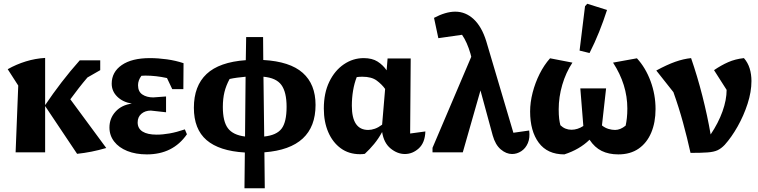

<svg xmlns="http://www.w3.org/2000/svg" viewBox="-20 -810 4033 1021"><path d="M63 0 77 -355 21 -442Q67 -468 117.5 -483.5Q168 -499 220 -502V-251Q261 -312 307.5 -372.5Q354 -433 404 -489H513V-437L445 -398Q421 -370 398.5 -341Q376 -312 354 -282L545 -23Q504 -11 466 -3.5Q428 4 390 8L220 -246V0Z M761 11Q702 11 657 -7Q612 -25 587 -57.5Q562 -90 562 -132Q562 -181 594.5 -216.5Q627 -252 681 -259Q633 -267 603.5 -296Q574 -325 574 -365Q574 -427 627.5 -464Q681 -501 777 -501Q821 -501 867.5 -494.5Q914 -488 956 -474L955 -336H896L868 -395Q809 -408 753 -408Q742 -408 732 -407Q714 -383 714 -357Q714 -323 737 -307.5Q760 -292 795 -292L863 -297V-213L782 -222Q752 -222 732 -205Q712 -188 712 -159Q712 -127 738 -110.5Q764 -94 813 -94Q845 -94 882 -100.5Q919 -107 963 -122L974 -96Q900 11 761 11Z M1280 191 1282 1Q1146 -7 1078.5 -65Q1011 -123 1011 -237Q1011 -353 1078.5 -416.5Q1146 -480 1287 -490L1289 -613H1379L1380 -491Q1522 -483 1590 -422.5Q1658 -362 1658 -252Q1658 -21 1386 0L1388 191ZM1504 -242Q1504 -320 1476.5 -358Q1449 -396 1381 -402L1385 -84Q1451 -91 1477.5 -126Q1504 -161 1504 -242ZM1165 -241Q1165 -164 1192 -128Q1219 -92 1283 -84L1286 -402Q1263 -400 1241 -397Q1219 -394 1201 -390Q1182 -355 1173.5 -320Q1165 -285 1165 -241Z M1920 8Q1908 10 1895 10Q1835 10 1792 -21.5Q1749 -53 1725.5 -107.5Q1702 -162 1702 -233Q1702 -315 1731 -375Q1760 -435 1808.5 -468Q1857 -501 1914 -501Q1959 -501 1988 -482.5Q2017 -464 2036 -436L2041 -499H2164L2161 -100L2242 -111Q2240 -51 2207 -21Q2174 9 2133 9Q2093 9 2057 -20.5Q2021 -50 2012 -108Q1993 -73 1969.5 -44.5Q1946 -16 1920 8ZM1851 -248Q1851 -119 1938 -119Q1955 -119 1973.5 -125.5Q1992 -132 2012 -147L2028 -337Q2011 -361 1983.5 -381.5Q1956 -402 1907 -402Q1891 -402 1877 -400Q1864 -367 1857.5 -328Q1851 -289 1851 -248Z M2710 -104 2794 -116Q2799 -77 2787 -49Q2775 -21 2752 -6Q2729 9 2703 9Q2672 9 2643 -15.5Q2614 -40 2600 -90L2535 -329L2441 0H2280V-24L2486 -508L2482 -524Q2464 -586 2437 -625L2311 -607L2288 -715Q2318 -731 2346.5 -739.5Q2375 -748 2401 -748Q2456 -748 2499 -708Q2542 -668 2566 -590Z M2981 11Q2891 11 2845 -51Q2799 -113 2799 -217Q2799 -266 2812.5 -318Q2826 -370 2849.5 -417Q2873 -464 2905 -500L3024 -477Q2989 -424 2970 -359Q2951 -294 2951 -229Q2951 -198 2953.5 -178.5Q2956 -159 2960 -144Q2985 -120 3019 -120Q3051 -120 3082 -140L3066 -340H3203L3181 -143Q3197 -130 3215.5 -124.5Q3234 -119 3251 -119Q3279 -119 3307 -142Q3311 -160 3313.5 -182.5Q3316 -205 3316 -233Q3316 -360 3240 -477L3367 -500Q3413 -450 3439.5 -378.5Q3466 -307 3466 -230Q3466 -159 3443 -104.5Q3420 -50 3376 -19.5Q3332 11 3268 11Q3217 11 3179.5 -7.5Q3142 -26 3115 -67Q3062 -15 2981 11ZM3115 -528 3062 -541 3091 -777 3103 -790 3208 -757Q3189 -698 3166 -640.5Q3143 -583 3115 -528Z M3652 3Q3634 -78 3612 -158.5Q3590 -239 3561 -320L3470 -435Q3527 -466 3571 -481.5Q3615 -497 3655 -501Q3688 -406 3715 -300Q3742 -194 3759 -95Q3800 -156 3822 -217.5Q3844 -279 3844 -332L3777 -437Q3815 -463 3852.5 -479.5Q3890 -496 3936 -501Q3957 -477 3966.5 -446Q3976 -415 3976 -379Q3976 -322 3955.5 -258.5Q3935 -195 3902.5 -137.5Q3870 -80 3834 -40Q3815 -20 3795.5 -11Q3776 -2 3743 0.5Q3710 3 3652 3Z"/></svg>

Font: Piazzolla
Style: Bold
Weight: 700
Designer: Juan Pablo del Peral
Foundry: Huerta Tipografica
Version: Version 1.330